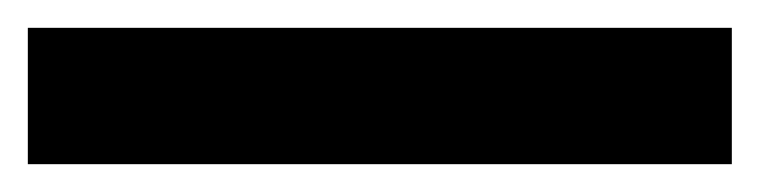

<svg xmlns="http://www.w3.org/2000/svg" viewBox="-23 -944 546 138"><path d="M503 -826H-3V-924H503Z"/></svg>

Font: Noto Sans Malayalam UI
Style: Regular
Weight: 400
Designer: Jelle Bosma - Monotype Design Team
Foundry: Monotype Imaging Inc.
Version: Version 2.104